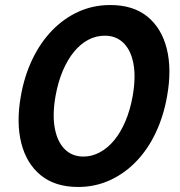

<svg xmlns="http://www.w3.org/2000/svg" viewBox="-20 -732 718 764"><path d="M291 12Q200 12 143 -34Q86 -80 65 -161.5Q44 -243 63 -350Q77 -430 109 -496.5Q141 -563 187.5 -611Q234 -659 292.5 -685.5Q351 -712 419 -712Q510 -712 566.5 -666Q623 -620 643.5 -538.5Q664 -457 645 -350Q631 -270 599.5 -203.5Q568 -137 521.5 -89Q475 -41 416.5 -14.5Q358 12 291 12ZM312 -109Q346 -109 377.5 -126Q409 -143 434.5 -174Q460 -205 479 -249.5Q498 -294 508 -350Q521 -425 511 -478.5Q501 -532 471.5 -561Q442 -590 397 -590Q362 -590 331 -573.5Q300 -557 274.5 -526Q249 -495 230 -450.5Q211 -406 201 -350Q188 -276 198 -222Q208 -168 237.5 -138.5Q267 -109 312 -109Z"/></svg>

Font: DM Sans 9pt
Style: Bold Italic
Weight: 700
Italic angle: -10°
Version: Version 4.004;gftools[0.9.30]